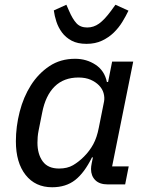

<svg xmlns="http://www.w3.org/2000/svg" viewBox="-20 -778 624 810"><path d="M435 0Q400 0 382 -18Q364 -36 364 -65Q364 -75 367 -90L372 -114H368Q336 -49 297 -18.5Q258 12 200 12Q129 12 88 -40Q47 -92 47 -182Q47 -244 63 -306.5Q79 -369 110.5 -418.5Q142 -468 188.5 -499Q235 -530 297 -530Q345 -530 383 -505Q421 -480 431 -432H436L453 -518H542L453 -76H523L508 0ZM229 -67Q264 -67 288 -81Q312 -95 334 -117Q358 -141 373.5 -169.5Q389 -198 397 -240L419 -350Q422 -367 417 -385Q412 -403 398 -417.5Q384 -432 362.5 -441.5Q341 -451 311 -451Q249 -451 210.5 -413Q172 -375 158 -303L143 -228Q140 -213 139 -200.5Q138 -188 138 -176Q138 -128 160 -97.5Q182 -67 229 -67ZM345 -593Q307 -593 282 -606.5Q257 -620 241.5 -641Q226 -662 218 -686.5Q210 -711 207 -734L260 -758L271 -733Q286 -698 302.5 -680Q319 -662 348 -662Q375 -662 398 -678.5Q421 -695 449 -733L467 -758L522 -733Q511 -710 496 -685.5Q481 -661 460 -640.5Q439 -620 410.5 -606.5Q382 -593 345 -593Z"/></svg>

Font: IBM Plex Sans Text
Style: Italic
Weight: 450
Italic angle: -11°
Designer: Mike Abbink, Paul van der Laan, Pieter van Rosmalen
Foundry: Bold Monday
Version: Version 3.005